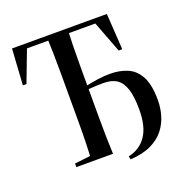

<svg xmlns="http://www.w3.org/2000/svg" viewBox="-129 -782 922 955"><g transform="rotate(-20 332.5 -304.0)"><path d="M24 -473 36 -664H538L550 -473H531L463 -652L500 -639H74L111 -652L43 -473ZM217 0Q219 -40 220.5 -93Q222 -146 222 -203.5Q222 -261 222 -313V-357Q222 -409 222 -464.5Q222 -520 221 -572Q220 -624 218 -664H329Q327 -624 326 -571Q325 -518 325 -461.5Q325 -405 325 -354V-310Q325 -258 325 -201.5Q325 -145 326 -92.5Q327 -40 329 0ZM402 56 398 39Q459 26 493 -23Q527 -72 527 -163Q527 -231 514 -271Q501 -311 474.5 -329Q448 -347 405 -347Q371 -347 338 -344.5Q305 -342 261 -336V-347Q288 -355 320.5 -362.5Q353 -370 387 -374.5Q421 -379 450 -379Q502 -379 542.5 -361.5Q583 -344 606.5 -300Q630 -256 630 -174Q630 -135 619 -96Q608 -57 582.5 -24Q557 9 513 30.5Q469 52 402 56ZM135 0V-19L247 -32H299L305 0Z"/></g></svg>

Font: Source Serif 4 60pt SemiBold
Style: Regular
Weight: 600
Version: Version 4.004;hotconv 1.0.116;makeotfexe 2.5.65601